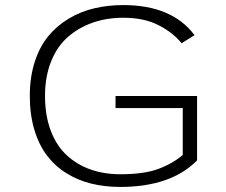

<svg xmlns="http://www.w3.org/2000/svg" viewBox="-20 -726 890 757"><path d="M757 -347.5V-93.5Q653.5 11 454.5 11Q393 11 340 -2Q287 -15 242 -43Q197 -71 165.2 -112.8Q133.5 -154.5 115.5 -214.2Q97.5 -274 97.5 -348Q97.5 -421.5 116.8 -481.5Q136 -541.5 169.8 -582.8Q203.5 -624 250.5 -652.2Q297.5 -680.5 351.5 -693.2Q405.5 -706 466 -706Q658 -706 747 -587.5L696 -555.5Q661 -598.5 604.2 -627.2Q547.5 -656 466 -656Q401.5 -656 346.5 -637Q291.5 -618 248.8 -581.2Q206 -544.5 181.8 -484.5Q157.5 -424.5 157.5 -348Q157.5 -271 180 -211.2Q202.5 -151.5 242.8 -114.2Q283 -77 336.5 -58Q390 -39 454.5 -39Q547.5 -39 603.8 -59.8Q660 -80.5 700.5 -115V-300H435.5V-347.5Z"/></svg>

Font: League Mono Wide UltraLight
Style: Regular
Weight: 200
Width: 8
Designer: Tyler Finck
Foundry: The League of Moveable Type / Tyler Finck
Version: Version 2.210